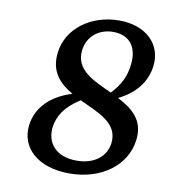

<svg xmlns="http://www.w3.org/2000/svg" viewBox="-80 -774 794 858"><g transform="rotate(10 317.0 -345.0)"><path d="M291 11C437 11 546 -72 560 -188C572 -279 515 -324 447 -359C521 -395 569 -452 578 -527C590 -627 515 -701 393 -701C264 -701 160 -622 147 -514C135 -424 183 -377 243 -342C149 -313 87 -253 77 -171C64 -66 148 11 291 11ZM182 -181C189 -232 218 -278 285 -320C371 -279 464 -248 453 -155C445 -91 390 -51 313 -51C219 -51 173 -107 182 -181ZM252 -542C260 -607 312 -646 375 -646C451 -646 488 -594 478 -515C472 -461 452 -421 411 -377C327 -416 241 -450 252 -542Z"/></g></svg>

Font: TPK Tissa Web Medium
Style: Italic
Weight: 500
Italic angle: -7°
Designer: Jacques Le Bailly, Suppakit Chalermlarp | Katatrad Co.,Ltd.
Foundry: Jacques Le Bailly, Cadson Demak Co.,Ltd.
Version: Version 5.000;Glyphs 3.1.2 (3151)